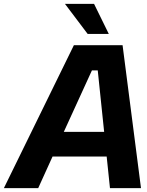

<svg xmlns="http://www.w3.org/2000/svg" viewBox="-26 -970 757 990"><path d="M426 -795 309 -950H459L535 -795ZM-6 0 355 -737H606L701 0H541L524 -163H245L171 0ZM303 -290H511L478 -607H448Z"/></svg>

Font: Tomorrow SemiBold
Style: Italic
Weight: 600
Italic angle: -10°
Designer: Tony de Marco, Monica Rizzolli
Foundry: Just in Type
Version: Version 2.002